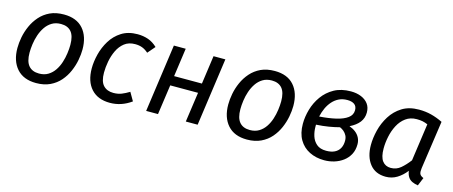

<svg xmlns="http://www.w3.org/2000/svg" viewBox="-39 -984 3398 1440"><g transform="rotate(15 1660.0 -263.5)"><path d="M253.9 12.1Q155.8 12.1 103.7 -46.9Q51.6 -106 51.6 -206Q51.6 -245.1 60.1 -290.2Q68.7 -335.2 88.2 -379.2Q107.7 -423.2 139.7 -459.7Q171.8 -496.2 217.3 -517.7Q262.9 -539.1 325 -539.1Q423.1 -539.1 474.7 -480.6Q526.3 -422.1 526.3 -321Q526.3 -282.9 517.8 -237.9Q509.3 -192.9 490.2 -148.9Q471.2 -104.9 439.7 -68.4Q408.1 -31.9 362.1 -9.9Q316 12.1 253.9 12.1ZM257.1 -62.6Q297.9 -62.6 327.3 -80.6Q356.7 -98.5 376.6 -128Q396.5 -157.4 407.9 -192.9Q419.4 -228.3 424.3 -264.7Q429.3 -301.1 429.3 -331Q429.3 -399.8 402 -432.1Q374.6 -464.5 321.9 -464.5Q281 -464.5 251.6 -446.5Q222.2 -428.5 202.3 -399.1Q182.4 -369.6 170.5 -334.2Q158.6 -298.8 153.6 -262.4Q148.6 -226 148.6 -196Q148.6 -127.3 176.5 -94.9Q204.3 -62.6 257.1 -62.6Z M897.1 -539.1Q941.2 -539.1 979.8 -525.6Q1018.3 -512 1050.3 -481L1000.9 -423.5Q976.9 -444.5 953 -453.4Q929 -462.4 898.1 -462.4Q848.2 -462.4 815.3 -436.5Q782.4 -410.6 763 -369.7Q743.6 -328.8 735.1 -282.9Q726.6 -237 726.6 -196.2Q726.6 -127.4 755.1 -97Q783.5 -66.6 833.3 -66.6Q868.2 -66.6 896.1 -77.6Q924 -88.6 955 -107.6L992.3 -43Q953.3 -15 912.3 -1.5Q871.2 12.1 827.1 12.1Q732.9 12.1 681.2 -45Q629.6 -102.1 629.6 -203.1Q629.6 -255.1 644.1 -313.1Q658.7 -371.1 690.2 -422.6Q721.8 -474.1 772.9 -506.6Q824 -539.1 897.1 -539.1Z M1506.3 0H1414.4L1447.3 -231.7H1231.4L1198.5 0H1106.5L1180.5 -527.1H1272.5L1241.5 -306.3H1457.4L1488.4 -527.1H1580.3Z M1890.9 12.1Q1792.8 12.1 1740.7 -46.9Q1688.6 -106 1688.6 -206Q1688.6 -245.1 1697.1 -290.2Q1705.7 -335.2 1725.2 -379.2Q1744.7 -423.2 1776.7 -459.7Q1808.8 -496.2 1854.3 -517.7Q1899.9 -539.1 1962 -539.1Q2060.1 -539.1 2111.7 -480.6Q2163.3 -422.1 2163.3 -321Q2163.3 -282.9 2154.8 -237.9Q2146.3 -192.9 2127.2 -148.9Q2108.2 -104.9 2076.7 -68.4Q2045.1 -31.9 1999.1 -9.9Q1953 12.1 1890.9 12.1ZM1894.1 -62.6Q1934.9 -62.6 1964.3 -80.6Q1993.7 -98.5 2013.6 -128Q2033.5 -157.4 2044.9 -192.9Q2056.4 -228.3 2061.3 -264.7Q2066.3 -301.1 2066.3 -331Q2066.3 -399.8 2039 -432.1Q2011.6 -464.5 1958.9 -464.5Q1918 -464.5 1888.6 -446.5Q1859.2 -428.5 1839.3 -399.1Q1819.4 -369.6 1807.5 -334.2Q1795.6 -298.8 1790.6 -262.4Q1785.6 -226 1785.6 -196Q1785.6 -127.3 1813.5 -94.9Q1841.3 -62.6 1894.1 -62.6Z M2553 -539.1Q2598.1 -539.1 2633.2 -524.6Q2668.3 -510.1 2688.4 -483.1Q2708.5 -456.1 2708.5 -416Q2708.5 -373 2683.5 -340.5Q2658.4 -308 2609.3 -284Q2637.4 -274 2658.4 -257.5Q2679.4 -241.1 2691 -218.1Q2702.5 -195.1 2702.5 -168Q2702.5 -122.9 2684.5 -89.4Q2666.4 -55.9 2636.4 -33.4Q2606.3 -10.9 2568.7 0.6Q2531.1 12.1 2491 12.1Q2426.9 12.1 2375.8 -13.4Q2324.7 -39 2295.7 -88.5Q2266.6 -138 2266.6 -211.1Q2266.6 -266.2 2283.2 -323.7Q2299.7 -381.2 2334.8 -430.2Q2369.9 -479.2 2423.9 -509.2Q2478 -539.1 2553 -539.1ZM2542.8 -257.9Q2505.9 -248 2461.1 -240.5Q2416.3 -233 2363.6 -230Q2363.6 -225 2363.6 -221.5Q2363.6 -218 2363.6 -213Q2363.6 -177 2374.5 -142.1Q2385.5 -107.2 2412.4 -83.9Q2439.3 -60.5 2487.1 -60.5Q2525.9 -60.5 2552.3 -73.4Q2578.7 -86.4 2592.1 -110.8Q2605.6 -135.2 2605.6 -169.1Q2605.6 -193 2596.6 -209.9Q2587.7 -226.9 2573.7 -238.9Q2559.7 -250.9 2542.8 -257.9ZM2544 -469.6Q2508.1 -469.6 2479.7 -456.2Q2451.3 -442.7 2429.4 -418.3Q2407.5 -393.9 2393 -362.5Q2378.6 -331.1 2370.6 -295.2Q2443.4 -300.3 2499.1 -313.2Q2554.9 -326.2 2586.7 -349.6Q2618.6 -373 2618.6 -409.9Q2618.6 -440.7 2598.7 -455.2Q2578.8 -469.6 2544 -469.6Z M3082 -539.1Q3133 -539.1 3177.7 -527.6Q3222.4 -516.1 3267.5 -494L3213.6 -120.5Q3209.6 -92.5 3215 -77Q3220.5 -61.6 3245.5 -51.6L3219.2 12Q3193.1 8.1 3173 -1.4Q3153 -11 3141.4 -29.5Q3129.8 -48 3125.7 -76Q3094.8 -36 3055.3 -11.9Q3015.8 12.1 2968.7 12.1Q2887.7 12.1 2844.1 -43.5Q2800.6 -99 2800.6 -190.1Q2800.6 -244.1 2815.6 -304.6Q2830.7 -365.2 2864.2 -418.7Q2897.7 -472.2 2951.3 -505.7Q3004.9 -539.1 3082 -539.1ZM3083.9 -465.5Q3034.1 -465.5 2998.7 -439.6Q2963.3 -413.6 2941.4 -371.7Q2919.5 -329.8 2909.6 -281.4Q2899.6 -233 2899.6 -189.1Q2899.6 -123.3 2923 -92.4Q2946.4 -61.6 2988.2 -61.6Q3031.9 -61.6 3064.8 -89.5Q3097.7 -117.3 3128.5 -158.2L3169.5 -448.6Q3148.6 -457.6 3129.2 -461.6Q3109.8 -465.5 3083.9 -465.5Z"/></g></svg>

Font: Fira Sans Variable
Style: Italic
Weight: 397
Italic angle: -8°
Designer: Carrois Corporate & Edenspiekermann AG
Foundry: Carrois Corporate GbR & Edenspiekermann AG
Version: Version 4.202